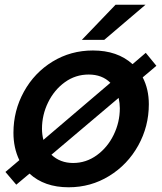

<svg xmlns="http://www.w3.org/2000/svg" viewBox="-20 -783 687 814"><path d="M643 -504 585 -455Q611 -405 611 -341Q611 -247 566 -166Q521 -85 443 -37Q365 11 271 11Q168 11 105 -47L49 0L3 -54L62 -104Q37 -156 37 -220Q37 -314 81.5 -394.5Q126 -475 203 -522Q280 -569 374 -569Q478 -569 542 -511L598 -559ZM164 -190 448 -432Q413 -467 356 -467Q300 -467 255 -434.5Q210 -402 184 -349Q158 -296 158 -237Q158 -213 164 -190ZM483 -368 198 -127Q235 -92 290 -92Q345 -92 390.5 -125Q436 -158 462 -211.5Q488 -265 488 -324Q488 -345 483 -368ZM422 -614H327L470 -763H597Z"/></svg>

Font: Open Sauce One SemiBold Italic
Style: Regular
Weight: 600
Italic angle: -10°
Designer: Alfredo Marco Pradil
Foundry: Creative Sauce Fz LLC
Version: Version 1.477